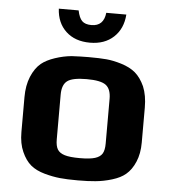

<svg xmlns="http://www.w3.org/2000/svg" viewBox="-51 -726 693 782"><g transform="rotate(5 296.0 -335.0)"><path d="M158 -680H239Q245 -650 257.5 -637.5Q270 -625 296 -625Q346 -625 352 -680H434Q430 -622 393 -587.5Q356 -553 296 -553Q235 -553 198 -587.5Q161 -622 158 -680ZM160 -5Q124 -15 102 -33.5Q80 -52 65 -86Q50 -119 50 -166V-309Q50 -357 65 -393Q80 -429 104 -449Q125 -466 159.5 -477.5Q194 -489 227 -492Q265 -494 296 -494Q342 -494 369.5 -491.5Q397 -489 430 -479Q466 -468 488.5 -449Q511 -430 527 -395Q542 -359 542 -309V-166Q542 -121 527.5 -87Q513 -53 490 -34Q470 -17 435.5 -6.5Q401 4 368 7Q338 10 296 10Q251 10 222 7Q193 4 160 -5ZM396 -149V-332Q396 -372 375 -388Q354 -404 296 -404Q238 -404 217 -388Q196 -372 196 -332V-149Q196 -122 204.5 -108Q213 -94 234 -87.5Q255 -81 296 -81Q337 -81 358 -87.5Q379 -94 387.5 -108Q396 -122 396 -149Z"/></g></svg>

Font: Play
Style: Bold
Weight: 700
Designer: Jonas Hecksher (Cyrillic expansion: Cyreal)
Foundry: Jonas Hecksher, Playtype, e-types AS
Version: Version 2.101; ttfautohint (v1.5.65-e2d9)